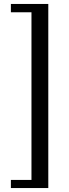

<svg xmlns="http://www.w3.org/2000/svg" viewBox="-20 -720 347 970"><path d="M224 230H35V189H139V-658H35V-700H224Z"/></svg>

Font: PT Serif
Style: Regular
Weight: 400
Designer: A.Korolkova, O.Umpeleva, V.Yefimov
Foundry: ParaType Ltd
Version: Version 1.000W OFL; ttfautohint (v1.6)